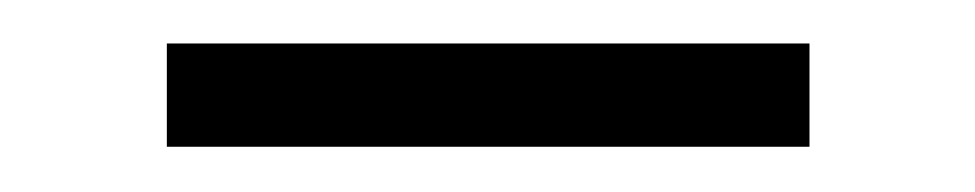

<svg xmlns="http://www.w3.org/2000/svg" viewBox="-20 -260 442 87"><path d="M346.8 -193.5H55.6V-240.3H346.8Z"/></svg>

Font: Playfair Display
Style: Regular
Weight: 400
Designer: Claus Eggers Sørensen
Foundry: Claus Eggers Sørensen
Version: Version 1.005; ttfautohint (v1.2) -l 10 -r 42 -G 200 -x 21 -